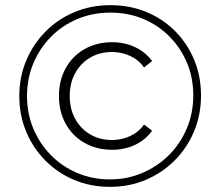

<svg xmlns="http://www.w3.org/2000/svg" viewBox="-20 -723 855 746"><path d="M407 3Q332 3 268 -24Q204 -51 156 -99.5Q108 -148 81.5 -212Q55 -276 55 -350Q55 -424 82 -488Q109 -552 157 -600.5Q205 -649 269.5 -676Q334 -703 409 -703Q484 -703 548.5 -676.5Q613 -650 660.5 -602Q708 -554 734.5 -490.5Q761 -427 761 -352Q761 -277 734 -212.5Q707 -148 658.5 -99.5Q610 -51 546 -24Q482 3 407 3ZM407 -26Q475 -26 534 -51.5Q593 -77 637 -121Q681 -165 706 -224.5Q731 -284 731 -352Q731 -421 706.5 -479Q682 -537 638.5 -581Q595 -625 536.5 -649.5Q478 -674 409 -674Q340 -674 280.5 -649Q221 -624 177.5 -579.5Q134 -535 109.5 -476.5Q85 -418 85 -350Q85 -282 109.5 -223.5Q134 -165 177.5 -120.5Q221 -76 280 -51Q339 -26 407 -26ZM416 -141Q356 -141 309 -167.5Q262 -194 235.5 -241.5Q209 -289 209 -350Q209 -411 235.5 -458.5Q262 -506 309 -532.5Q356 -559 416 -559Q464 -559 504.5 -540Q545 -521 571 -486L540 -461Q518 -491 485 -506Q452 -521 415 -521Q368 -521 331 -499.5Q294 -478 272.5 -439.5Q251 -401 251 -350Q251 -299 272.5 -260.5Q294 -222 331 -200.5Q368 -179 415 -179Q452 -179 485 -194Q518 -209 540 -239L571 -215Q545 -179 504.5 -160Q464 -141 416 -141Z"/></svg>

Font: Modern
Style: Regular
Weight: 300
Designer: Julieta Ulanovsky
Foundry: Julieta Ulanovsky
Version: Version 8.000